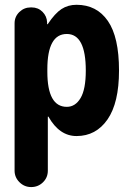

<svg xmlns="http://www.w3.org/2000/svg" viewBox="-20 -550 540 790"><path d="M254.9 -110.4Q290 -110.4 311.5 -146.5Q333 -182.6 333 -259.8Q333 -410.2 254.9 -410.2Q174.8 -410.2 174.8 -264.6V-254.9Q174.8 -110.4 254.9 -110.4ZM294.9 -530.3Q377.9 -530.3 423.8 -463.9Q469.7 -397.5 469.7 -259.8Q469.7 -127 422.4 -58.6Q375 9.8 294.9 9.8Q224.6 9.8 179.7 -69.3Q179.7 -70.3 177.7 -70.3Q176.8 -70.3 176.8 -69.3V152.3Q176.8 180.7 156.7 200.2Q136.7 219.7 108.4 219.7Q80.1 219.7 60.1 199.7Q40 179.7 40 152.3V-454.1Q40 -481.4 59.6 -500.5Q79.1 -519.5 106.4 -519.5H110.4Q136.7 -519.5 154.8 -501.5Q172.9 -483.4 173.8 -458V-451.2Q173.8 -450.2 174.8 -450.2Q176.8 -450.2 176.8 -451.2Q206.1 -495.1 232.9 -512.7Q259.8 -530.3 294.9 -530.3Z"/></svg>

Font: Rounded-X Mgen+ 1m bold
Style: Bold
Weight: 700
Designer: [Source Han Sans]
Ryoko NISHIZUKA  (kana & ideographs); Paul D. Hunt (Latin, Greek & Cyrillic); Wenlong ZHANG  (bopomofo
Version: Version 1.059.20150602